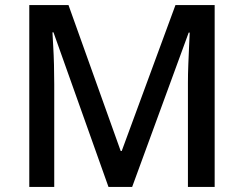

<svg xmlns="http://www.w3.org/2000/svg" viewBox="-20 -734 958 754"><path d="M406 0 190 -607H186Q187 -586 189 -552.5Q191 -519 192 -480Q193 -441 193 -403V0H95V-714H249L454 -141H458L669 -714H823V0H718V-409Q718 -443 719.5 -480.5Q721 -518 722.5 -551Q724 -584 725 -606H721L499 0Z"/></svg>

Font: Noto Sans Ethiopic Medium
Style: Regular
Weight: 500
Designer: Monotype Design Team
Foundry: Monotype Imaging Inc.
Version: Version 2.102; ttfautohint (v1.8.4.7-5d5b)